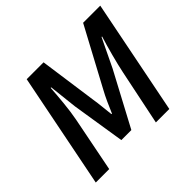

<svg xmlns="http://www.w3.org/2000/svg" viewBox="-154 -842 1030 1030"><g transform="rotate(-45 361.5 -327.0)"><path d="M32 0 162 -654H290L336 -326Q341 -295 344 -264Q347 -233 351 -200H355Q369 -233 383 -264Q397 -295 414 -326L590 -654H720L590 0H488L553 -314Q563 -362 579 -422Q595 -482 610 -530H606L528 -368L366 -64H290L242 -368L224 -530H220Q217 -482 211 -421.5Q205 -361 196 -314L134 0Z"/></g></svg>

Font: Source Sans 3 Semibold
Style: Italic
Weight: 600
Italic angle: -11°
Designer: Paul D. Hunt
Foundry: Adobe
Version: Version 3.052;hotconv 1.1.0;makeotfexe 2.6.0